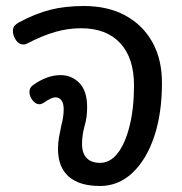

<svg xmlns="http://www.w3.org/2000/svg" viewBox="-20 -607 605 639"><path d="M313 12Q244 12 208.5 -19.5Q173 -51 173 -112Q173 -132 176.5 -151Q180 -170 184 -189Q188 -204 190 -217.5Q192 -231 192 -243Q192 -263 184.5 -273Q177 -283 165 -283Q157 -283 147 -278Q137 -273 124 -264Q121 -263 118 -261.5Q115 -260 112 -260Q103 -260 95.5 -266Q88 -272 83 -281.5Q78 -291 78 -301Q78 -315 89 -323Q136 -357 181 -357Q219 -357 244.5 -330.5Q270 -304 270 -250Q270 -234 268 -218Q266 -202 261 -186Q257 -171 255 -156.5Q253 -142 253 -128Q253 -97 268.5 -81Q284 -65 313 -65Q347 -65 372 -97.5Q397 -130 411.5 -188.5Q426 -247 426 -323Q426 -414 380 -463.5Q334 -513 250 -513Q207 -513 164.5 -501Q122 -489 68 -461Q64 -459 57 -459Q43 -459 33 -473.5Q23 -488 23 -504Q23 -514 27.5 -520Q32 -526 42 -532Q98 -562 147.5 -574.5Q197 -587 259 -587Q339 -587 397 -555.5Q455 -524 487 -467Q519 -410 519 -331Q519 -229 493 -152Q467 -75 420.5 -31.5Q374 12 313 12Z"/></svg>

Font: Playpen Sans Thai
Style: Regular
Weight: 400
Designer: Sirin Gunkloy, Laura Meseguer, Veronika Burian, José Scaglione
Foundry: TypeTogether
Version: Version 2.000